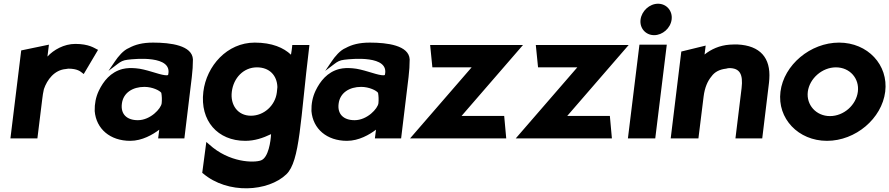

<svg xmlns="http://www.w3.org/2000/svg" viewBox="-20 -734 4780 1032"><path d="M507 -466 499 -470C488 -475 458 -498 385 -498C324 -498 268 -466 235 -430L243 -494L94 -463L36 10H181L207 -201C209 -220 212 -237 216 -255C233 -305 272 -358 334 -363C338 -363 343 -365 347 -365C397 -365 413 -349 421 -343L430 -336Z M673 -476C643 -464 615 -430 597 -403L563 -353L612 -390C629 -403 641 -410 666 -413C707 -418 908 -438 884 -333C884 -331 883 -328 866 -330C830 -334 764 -363 710 -367C684 -369 663 -369 638 -363C574 -346 536 -298 511 -246C495 -212 488 -176 489 -137C497 -41 572 23 680 23C744 23 802 -11 836 -37L830 10H971L1011 -320C1015 -354 1017 -384 1017 -415C1013 -490 897 -505 803 -505C745 -505 706 -494 673 -476ZM721 -88C661 -88 628 -121 635 -176C642 -236 694 -267 756 -267C800 -267 839 -247 847 -235C850 -219 851 -198 849 -179C846 -151 789 -88 721 -88Z M1329 -112C1257 -112 1217 -171 1226 -241C1235 -315 1289 -372 1361 -372C1428 -372 1469 -329 1471 -266C1470 -257 1469 -246 1468 -237C1459 -166 1398 -112 1329 -112ZM1519 203C1593 133 1594 -91 1642 -482L1643 -492H1551L1550 -482C1549 -474 1547 -455 1544 -440C1505 -477 1443 -505 1349 -505C1201 -505 1090 -380 1073 -241C1054 -85 1150 23 1298 23C1349 23 1393 8 1437 -13C1435 26 1423 113 1383 128C1346 142 1212 141 1104 42L1089 29L1067 195L1071 198C1205 312 1422 296 1519 203Z M1838 -476C1808 -464 1780 -430 1762 -403L1728 -353L1777 -390C1794 -403 1806 -410 1831 -413C1872 -418 2073 -438 2049 -333C2049 -331 2048 -328 2031 -330C1995 -334 1929 -363 1875 -367C1849 -369 1828 -369 1803 -363C1739 -346 1701 -298 1676 -246C1660 -212 1653 -176 1654 -137C1662 -41 1737 23 1845 23C1909 23 1967 -11 2001 -37L1995 10H2136L2176 -320C2180 -354 2182 -384 2182 -415C2178 -490 2062 -505 1968 -505C1910 -505 1871 -494 1838 -476ZM1886 -88C1826 -88 1793 -121 1800 -176C1807 -236 1859 -267 1921 -267C1965 -267 2004 -247 2012 -235C2015 -219 2016 -198 2014 -179C2011 -151 1954 -88 1886 -88Z M2701 10 2690 -111H2461L2791 -492H2292L2304 -372H2515L2184 10Z M3269 10 3258 -111H3029L3359 -492H2860L2872 -372H3083L2752 10Z M3423 -629C3417 -583 3450 -545 3496 -545C3541 -545 3584 -582 3590 -629C3596 -675 3563 -714 3517 -714C3471 -714 3429 -675 3423 -629ZM3502 10 3564 -494H3417L3355 10Z M4077 10 4111 -270C4113 -283 4114 -296 4115 -309C4123 -423 4066 -489 3944 -495H3943C3930 -495 3916 -495 3902 -494C3847 -490 3802 -469 3767 -441L3773 -489L3642 -457L3585 10H3734L3762 -216C3768 -263 3783 -298 3804 -323C3821 -347 3847 -361 3883 -365C3888 -366 3893 -368 3899 -368C3956 -368 3975 -336 3966 -260L3933 10Z M4322 -241C4331 -312 4399 -372 4473 -372C4548 -372 4600 -312 4591 -241C4582 -170 4516 -110 4441 -110C4367 -110 4313 -170 4322 -241ZM4175 -241C4157 -97 4271 23 4425 23C4579 23 4720 -97 4738 -241C4756 -385 4644 -505 4490 -505C4336 -505 4193 -385 4175 -241Z"/></svg>

Font: Bluebird
Style: SfBdObl
Weight: 700
Designer: Jasper
Foundry: Cannot Into Space Fonts
Version: Version 0.98